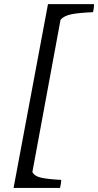

<svg xmlns="http://www.w3.org/2000/svg" viewBox="-20 -714 476 932"><path d="M45.9 198.2 212.9 -693.8H436Q437 -689.9 435.1 -674.6Q433.1 -659.2 431.2 -654.8Q364.7 -652.3 327.9 -645Q291 -637.7 273.9 -618.2L137.2 121.1Q147 141.1 179.2 148.4Q211.4 155.8 276.9 159.2Q277.8 163.1 275.4 178.5Q272.9 193.8 271 198.2Z"/></svg>

Font: Common Serif Medium
Style: Italic
Weight: 500
Italic angle: -12°
Designer: Philipp H. Poll, Khaled Hosny
Foundry: Stefan Peev, Context Ltd.
Version: Version 1.026